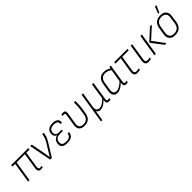

<svg xmlns="http://www.w3.org/2000/svg" viewBox="332 -2218 3925 3925"><g transform="rotate(-45 2295.0 -255.5)"><path d="M442 11Q413 11 395 0Q377 -11 371 -36.5Q365 -62 372 -105L426 -443H187L118 -6Q116 0 111 0H81Q75 0 76 -6L145 -443H71Q65 -443 66 -451L69 -475Q71 -482 77 -482H557Q564 -482 563 -476L558 -449Q557 -443 552 -443H468L413 -101Q407 -60 416 -43Q425 -26 449 -26Q461 -26 472 -27.5Q483 -29 493 -31Q495 -32 497 -31Q499 -30 498 -26L494 -1Q493 5 487 6Q479 7 467 9Q455 11 442 11Z M717 0Q713 0 711 -5L621 -476Q620 -482 627 -482H659Q665 -482 665 -477L725 -154Q730 -126 734.5 -98Q739 -70 743 -41H744Q762 -71 779.5 -100Q797 -129 814 -158L894 -287Q913 -318 925.5 -342Q938 -366 946 -390Q954 -414 959 -442L965 -476Q966 -482 972 -482H1002Q1009 -482 1007 -476L1002 -443Q998 -414 989 -388Q980 -362 965.5 -334Q951 -306 929 -270L766 -5Q763 0 758 0Z M1200 11Q1120 11 1083.5 -19Q1047 -49 1050 -110Q1052 -164 1081.5 -201.5Q1111 -239 1164 -249V-250Q1132 -262 1114.5 -289Q1097 -316 1100 -357Q1102 -424 1147.5 -458.5Q1193 -493 1273 -493Q1345 -493 1386.5 -462.5Q1428 -432 1418 -369Q1417 -363 1412 -363H1380Q1375 -363 1376 -369Q1383 -414 1353.5 -434.5Q1324 -455 1270 -455Q1208 -455 1174 -428Q1140 -401 1139 -350Q1138 -309 1162 -287Q1186 -265 1233 -265H1309Q1315 -265 1314 -259L1310 -235Q1310 -230 1304 -230H1225Q1162 -230 1127.5 -199Q1093 -168 1092 -114Q1091 -69 1117 -48Q1143 -27 1205 -27Q1269 -27 1301.5 -48.5Q1334 -70 1341 -119Q1341 -125 1347 -125H1379Q1384 -125 1383 -119Q1376 -54 1332.5 -21.5Q1289 11 1200 11Z M1702 11Q1618 11 1580 -33Q1542 -77 1556 -164L1592 -389Q1599 -430 1592 -442Q1585 -454 1564 -454Q1556 -454 1546.5 -453.5Q1537 -453 1527 -451Q1521 -450 1522 -456L1526 -482Q1527 -485 1528 -486Q1529 -487 1532 -488Q1542 -490 1554.5 -491.5Q1567 -493 1579 -493Q1614 -493 1629.5 -473.5Q1645 -454 1637 -402L1598 -160Q1587 -93 1614.5 -60Q1642 -27 1704 -27Q1765 -27 1803.5 -59.5Q1842 -92 1853 -162L1867 -253Q1878 -318 1880.5 -376Q1883 -434 1883 -476Q1883 -482 1888 -482H1918Q1925 -482 1925 -476Q1926 -436 1923 -380Q1920 -324 1910 -261L1896 -166Q1882 -76 1833.5 -32.5Q1785 11 1702 11Z M2004 185Q1998 185 2000 179L2103 -476Q2105 -482 2110 -482H2140Q2147 -482 2146 -476L2093 -152Q2083 -89 2102.5 -58.5Q2122 -28 2167 -28Q2214 -28 2260 -57.5Q2306 -87 2350 -130L2403 -476Q2405 -482 2411 -482H2440Q2447 -482 2445 -476L2387 -96Q2380 -57 2386 -42Q2392 -27 2416 -27Q2424 -27 2433.5 -28.5Q2443 -30 2452 -32Q2458 -34 2457 -26L2453 -1Q2452 3 2450 4.5Q2448 6 2444 7Q2436 8 2426.5 9.5Q2417 11 2406 11Q2369 11 2353 -11Q2337 -33 2346 -88H2344Q2297 -40 2251 -14.5Q2205 11 2160 11Q2128 11 2105.5 -3Q2083 -17 2074 -44L2040 179Q2038 185 2033 185Z M2651 11Q2586 11 2559 -32Q2532 -75 2545 -157L2572 -327Q2586 -412 2633 -452.5Q2680 -493 2752 -493Q2797 -493 2834.5 -478.5Q2872 -464 2907 -437L2902 -399Q2864 -427 2829 -440.5Q2794 -454 2755 -454Q2697 -454 2660.5 -421.5Q2624 -389 2613 -320L2587 -156Q2577 -91 2596 -59.5Q2615 -28 2666 -28Q2707 -28 2752.5 -54.5Q2798 -81 2859 -139L2853 -98Q2815 -61 2781 -37Q2747 -13 2715 -1Q2683 11 2651 11ZM2905 11Q2867 11 2852.5 -10.5Q2838 -32 2845 -84L2848 -106L2849 -121L2895 -413L2899 -428L2907 -476Q2909 -482 2914 -482H2942Q2948 -482 2947 -476L2887 -96Q2881 -56 2887.5 -41.5Q2894 -27 2915 -27Q2927 -27 2936 -28Q2945 -29 2953 -32Q2960 -34 2959 -27L2953 -1Q2952 6 2945 7Q2938 8 2928 9.5Q2918 11 2905 11Z M3231 11Q3196 11 3174.5 -2.5Q3153 -16 3146 -43Q3139 -70 3145 -113L3198 -443H3048Q3042 -443 3043 -451L3047 -475Q3048 -482 3054 -482H3427Q3433 -482 3432 -476L3427 -450Q3426 -443 3420 -443H3240L3187 -111Q3180 -66 3193.5 -46.5Q3207 -27 3239 -27Q3256 -27 3273 -30Q3290 -33 3307 -37Q3313 -39 3312 -30L3309 -6Q3308 -2 3306.5 -1Q3305 0 3302 1Q3290 5 3270.5 8Q3251 11 3231 11Z M3550 11Q3498 11 3476.5 -17.5Q3455 -46 3465 -110L3523 -476Q3524 -482 3530 -482H3559Q3566 -482 3565 -476L3507 -109Q3500 -63 3513.5 -45Q3527 -27 3560 -27Q3575 -27 3590 -29Q3605 -31 3622 -36Q3629 -37 3628 -29L3624 -5Q3623 2 3617 3Q3602 6 3584.5 8.5Q3567 11 3550 11Z M4032 0Q4028 0 4026 -4L3839 -251Q3835 -255 3840 -261L4076 -478Q4079 -482 4085 -482H4126Q4129 -482 4130 -480Q4131 -478 4128 -475L3888 -256L4074 -7Q4076 -5 4074.5 -2.5Q4073 0 4070 0ZM3734 0Q3727 0 3729 -7L3803 -476Q3805 -482 3810 -482H3840Q3847 -482 3846 -476L3771 -7Q3769 0 3763 0Z M4323 11Q4236 11 4194 -37Q4152 -85 4165 -173L4189 -321Q4216 -493 4388 -493Q4475 -493 4517.5 -446Q4560 -399 4546 -310L4525 -162Q4510 -77 4460 -33Q4410 11 4323 11ZM4329 -28Q4395 -28 4433.5 -62.5Q4472 -97 4483 -165L4504 -308Q4516 -380 4484.5 -417Q4453 -454 4383 -454Q4317 -454 4279.5 -419.5Q4242 -385 4231 -317L4208 -174Q4198 -103 4228 -65.5Q4258 -28 4329 -28ZM4387 -546Q4385 -546 4384 -548.5Q4383 -551 4385 -554L4437 -691Q4439 -694 4441.5 -695Q4444 -696 4447 -696H4475Q4478 -696 4479.5 -694Q4481 -692 4479 -689L4418 -551Q4416 -546 4408 -546Z"/></g></svg>

Font: Sofia Sans Semi Condensed ExtraLight
Style: Italic
Weight: 250
Italic angle: -9°
Version: Version 4.100